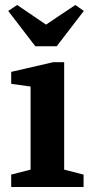

<svg xmlns="http://www.w3.org/2000/svg" viewBox="-20 -752 369 772"><path d="M25 0V-50L103 -70V-404L25 -415V-463L194 -502H238V-70L316 -50V0ZM122 -566 13 -708 49 -732 165 -653 283 -732 317 -708 208 -566Z"/></svg>

Font: Manuale
Style: Regular
Weight: 400
Designer: Eduardo Tunni / Pablo Cosgaya
Foundry: Eduardo Tunni / Pablo Cosgaya
Version: Version 1.002